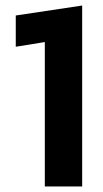

<svg xmlns="http://www.w3.org/2000/svg" viewBox="-20 -674 374 694"><path d="M142 0H277V-654L37 -618V-505L142 -522Z"/></svg>

Font: Kanit Medium
Style: Regular
Weight: 500
Designer: Katatrad Team
Foundry: CadsonDemak
Version: Version 1.000;PS 001.000;hotconv 1.0.88;makeotf.lib2.5.64775